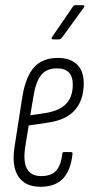

<svg xmlns="http://www.w3.org/2000/svg" viewBox="-20 -710 350 736"><path d="M135 6Q76 6 50 -34Q24 -74 36 -149L66 -341Q79 -418 111.5 -453Q144 -488 202 -488Q249 -488 275 -463Q301 -438 301 -391Q301 -327 267.5 -288.5Q234 -250 164 -240L90 -229L77 -149Q68 -91 83.5 -63Q99 -35 138 -35Q176 -35 195 -55.5Q214 -76 219 -121Q219 -127 225 -127H252Q259 -127 258 -120Q251 -56 221 -25Q191 6 135 6ZM96 -268 156 -277Q209 -286 234 -312.5Q259 -339 259 -386Q259 -448 198 -448Q159 -448 138 -422.5Q117 -397 108 -339ZM182 -559Q179 -559 178 -562Q177 -565 179 -567L259 -684Q262 -690 269 -690H298Q302 -690 303 -687.5Q304 -685 302 -682L217 -565Q212 -559 206 -559Z"/></svg>

Font: Sofia Sans Extra Condensed Light
Style: Italic
Weight: 300
Italic angle: -9°
Version: Version 4.100